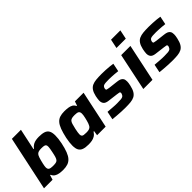

<svg xmlns="http://www.w3.org/2000/svg" viewBox="97 -1604 2473 2473"><g transform="rotate(-45 1333.0 -367.5)"><path d="M363 8Q327 8 294.5 2.5Q262 -3 238 -18.5Q214 -34 202 -64H194L175 0H19L177 -743H342L280 -452H288Q310 -481 334.5 -494.5Q359 -508 386 -512.5Q413 -517 441 -517Q498 -517 534 -505Q570 -493 587 -463Q604 -433 604 -379Q604 -353 600.5 -321Q597 -289 589 -249Q573 -173 553.5 -123Q534 -73 508 -44.5Q482 -16 446.5 -4Q411 8 363 8ZM303 -121Q335 -121 355 -124.5Q375 -128 387 -141Q399 -154 407.5 -181.5Q416 -209 425 -255Q431 -284 434.5 -305.5Q438 -327 438 -341Q438 -362 430.5 -372Q423 -382 405.5 -385.5Q388 -389 359 -389Q335 -389 318 -385.5Q301 -382 290 -374.5Q279 -367 270 -352Q264 -342 258 -324Q252 -306 246 -283.5Q240 -261 235 -239.5Q230 -218 227.5 -200.5Q225 -183 225 -175Q225 -144 243 -132.5Q261 -121 303 -121Z M827 8Q771 8 735.5 -4Q700 -16 683 -46Q666 -76 666 -130Q666 -155 669.5 -187Q673 -219 681 -258Q698 -335 717 -385.5Q736 -436 761.5 -465Q787 -494 822 -505.5Q857 -517 904 -517Q941 -517 973 -512.5Q1005 -508 1029 -494.5Q1053 -481 1065 -453H1073L1092 -510H1250L1142 0H986L996 -65H987Q967 -33 941 -17.5Q915 -2 886 3Q857 8 827 8ZM912 -121Q938 -121 955 -125Q972 -129 983.5 -138Q995 -147 1002 -162Q1008 -172 1014 -189Q1020 -206 1025 -225.5Q1030 -245 1035 -265.5Q1040 -286 1042.5 -304Q1045 -322 1045 -334Q1045 -365 1028 -377Q1011 -389 967 -389Q936 -389 917 -385Q898 -381 885.5 -368Q873 -355 864.5 -328Q856 -301 846 -255Q840 -225 836.5 -204.5Q833 -184 833 -169Q833 -148 841 -137.5Q849 -127 866 -124Q883 -121 912 -121Z M1498 8Q1462 8 1421 6Q1380 4 1340.5 0.5Q1301 -3 1271 -6L1294 -118Q1318 -116 1340.5 -114.5Q1363 -113 1384.5 -111Q1406 -109 1425.5 -108.5Q1445 -108 1463 -108Q1506 -108 1529.5 -110.5Q1553 -113 1564.5 -120.5Q1576 -128 1582 -142Q1586 -149 1588 -155.5Q1590 -162 1590 -168Q1590 -182 1579 -185.5Q1568 -189 1538 -192L1402 -209Q1356 -215 1338 -237Q1320 -259 1320 -295Q1320 -308 1323 -327.5Q1326 -347 1330 -368Q1342 -421 1362.5 -451.5Q1383 -482 1413.5 -496Q1444 -510 1486.5 -514Q1529 -518 1584 -518Q1619 -518 1657 -516Q1695 -514 1729 -510.5Q1763 -507 1785 -503L1762 -391Q1733 -395 1703 -397Q1673 -399 1648 -400.5Q1623 -402 1606 -402Q1571 -402 1547.5 -400.5Q1524 -399 1510 -394Q1496 -389 1489 -376Q1485 -371 1482.5 -362.5Q1480 -354 1480 -345Q1480 -332 1489 -328.5Q1498 -325 1528 -321L1656 -306Q1685 -303 1706 -294.5Q1727 -286 1738.5 -268Q1750 -250 1750 -217Q1750 -206 1748 -188.5Q1746 -171 1741 -151Q1729 -95 1709 -62.5Q1689 -30 1659.5 -15Q1630 0 1590 4Q1550 8 1498 8Z M1957 -618 1983 -743H2153L2127 -618ZM1828 0 1935 -510H2103L1995 0Z M2355 8Q2319 8 2278 6Q2237 4 2197.5 0.5Q2158 -3 2128 -6L2151 -118Q2175 -116 2197.5 -114.5Q2220 -113 2241.5 -111Q2263 -109 2282.5 -108.5Q2302 -108 2320 -108Q2363 -108 2386.5 -110.5Q2410 -113 2421.5 -120.5Q2433 -128 2439 -142Q2443 -149 2445 -155.5Q2447 -162 2447 -168Q2447 -182 2436 -185.5Q2425 -189 2395 -192L2259 -209Q2213 -215 2195 -237Q2177 -259 2177 -295Q2177 -308 2180 -327.5Q2183 -347 2187 -368Q2199 -421 2219.5 -451.5Q2240 -482 2270.5 -496Q2301 -510 2343.5 -514Q2386 -518 2441 -518Q2476 -518 2514 -516Q2552 -514 2586 -510.5Q2620 -507 2642 -503L2619 -391Q2590 -395 2560 -397Q2530 -399 2505 -400.5Q2480 -402 2463 -402Q2428 -402 2404.5 -400.5Q2381 -399 2367 -394Q2353 -389 2346 -376Q2342 -371 2339.5 -362.5Q2337 -354 2337 -345Q2337 -332 2346 -328.5Q2355 -325 2385 -321L2513 -306Q2542 -303 2563 -294.5Q2584 -286 2595.5 -268Q2607 -250 2607 -217Q2607 -206 2605 -188.5Q2603 -171 2598 -151Q2586 -95 2566 -62.5Q2546 -30 2516.5 -15Q2487 0 2447 4Q2407 8 2355 8Z"/></g></svg>

Font: Saira SemiExpanded
Style: Bold Italic
Weight: 700
Width: 6
Italic angle: -12°
Designer: Hector Gatti with collaboration of the Omnibus-Type team
Foundry: Omnibus-Type
Version: Version 1.101